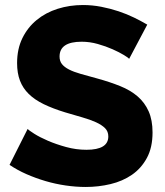

<svg xmlns="http://www.w3.org/2000/svg" viewBox="-20 -736 655 764"><path d="M494 -502Q491 -506 473 -517Q455 -528 428 -540Q401 -552 369 -561Q337 -570 305 -570Q217 -570 217 -511Q217 -493 226.5 -481Q236 -469 254.5 -459.5Q273 -450 301 -442Q329 -434 366 -424Q417 -410 458 -393.5Q499 -377 527.5 -352.5Q556 -328 571.5 -293Q587 -258 587 -209Q587 -149 564.5 -107.5Q542 -66 505 -40.5Q468 -15 420 -3.5Q372 8 321 8Q282 8 241 2Q200 -4 161 -15.5Q122 -27 85.5 -43Q49 -59 18 -80L90 -223Q94 -218 116 -204Q138 -190 170.5 -176Q203 -162 243 -151Q283 -140 324 -140Q411 -140 411 -193Q411 -213 398 -226Q385 -239 362 -249.5Q339 -260 307.5 -269Q276 -278 239 -289Q190 -304 154 -321.5Q118 -339 94.5 -362Q71 -385 59.5 -415Q48 -445 48 -485Q48 -541 69 -584Q90 -627 126 -656.5Q162 -686 209.5 -701Q257 -716 310 -716Q347 -716 383 -709Q419 -702 452 -691Q485 -680 513.5 -666Q542 -652 566 -638Z"/></svg>

Font: Oxford Sans
Style: Regular
Weight: 800
Designer: Matt McInerney, Pablo Impallari, Rodrigo Fuenzalida
Foundry: Matt McInerney, Pablo Impallari, Rodrigo Fuenzalida
Version: Version 3.000g; ttfautohint (v1.5) -l 8 -r 28 -G 28 -x 14 -D